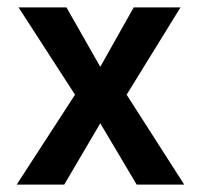

<svg xmlns="http://www.w3.org/2000/svg" viewBox="-20 -496 540 517"><path d="M30 -476H159L250 -316L340 -476H466L321 -241L476 1H348L250 -164L153 1H25L182 -241Z"/></svg>

Font: Lekton
Style: Bold
Weight: 700
Designer: Paolo Mazzetti, Luciano Perondi, Raffaele Flato, Elena Papassissa, Emilio Macchia, Michela Povoleri, Tobias Seemiller, R
Version: Version 34.000